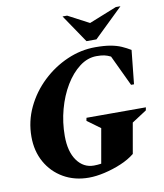

<svg xmlns="http://www.w3.org/2000/svg" viewBox="-94 -938 877 1025"><g transform="rotate(-10 345.0 -426.0)"><path d="M305 10Q228 10 168 -24.5Q108 -59 74 -119.5Q40 -180 40 -258Q40 -342 75.5 -416.5Q111 -491 171 -548Q231 -605 305.5 -637.5Q380 -670 458 -670Q507 -670 540.5 -664Q574 -658 599 -647Q624 -636 647 -622L628 -439H612L533 -606Q515 -615 498.5 -618.5Q482 -622 457 -622Q408 -622 364.5 -589Q321 -556 287.5 -500.5Q254 -445 235 -375Q216 -305 216 -231Q216 -146 251 -97.5Q286 -49 342 -49Q360 -49 382 -52L415 -239L344 -291L347 -307H669L666 -291L586 -239L557 -74Q525 -48 480.5 -29.5Q436 -11 390 -0.5Q344 10 305 10ZM418 -710 315 -862H340L454 -802L604 -862H629L472 -710Z"/></g></svg>

Font: Spectral SC ExtraBold
Style: Italic
Weight: 800
Italic angle: -10°
Designer: Jean-Baptiste Levee
Foundry: Production Type
Version: Version 2.001